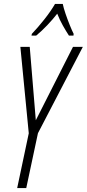

<svg xmlns="http://www.w3.org/2000/svg" viewBox="-20 -951 439 971"><path d="M66.9 0 125.5 -276.9 83 -713.9H130.4L161.1 -342.8L349.1 -713.9H398.9L171.9 -277.3L112.8 0ZM139.2 -771 141.1 -779.8Q171.4 -811.5 204.1 -852.8Q236.8 -894 258.3 -931.2H297.4Q301.3 -911.6 311.3 -882.1Q321.3 -852.5 332.8 -824.2Q344.2 -795.9 352.5 -779.8L351.6 -771H328.6Q314.5 -792.5 298.1 -821.5Q281.7 -850.6 269.5 -881.8Q246.6 -852.5 219.2 -823.7Q191.9 -794.9 163.1 -771Z"/></svg>

Font: Open Sans Condensed Light
Style: Italic
Weight: 300
Width: 3
Italic angle: -12°
Designer: Monotype Design Team
Foundry: Monotype Imaging Inc.
Version: Version 3.000; ttfautohint (v1.8.4)